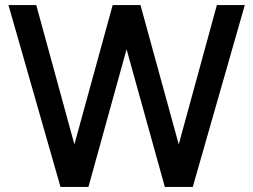

<svg xmlns="http://www.w3.org/2000/svg" viewBox="-20 -740 1002 760"><path d="M330 0 481 -545 632.5 0H743L949 -720H838.5L687.5 -168.5L536 -720H426L274.5 -168.5L123.5 -720H13.5L219.5 0Z"/></svg>

Font: Vela Sans SemBd
Style: Regular
Weight: 600
Designer: Principal design: Mikhail Sharanda - project Manrope.
Design modification: Ravid Balaliev
Foundry: Mikhail Sharanda
Version: Version 1.001